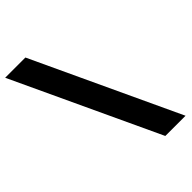

<svg xmlns="http://www.w3.org/2000/svg" viewBox="-259 -815 1047 1047"><g transform="rotate(-45 264.5 -291.0)"><path d="M378 130 -15 -712H141L534 130Z"/></g></svg>

Font: Overpass Heavy
Style: Regular
Weight: 900
Designer: Delve Withrington, Thomas Jockin
Foundry: Delve Fonts
Version: Version 3.000;DELV;Overpass